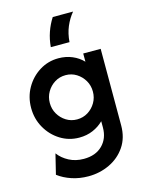

<svg xmlns="http://www.w3.org/2000/svg" viewBox="-128 -723 773 1020"><g transform="rotate(-15 258.5 -212.5)"><path d="M229.9 220.8Q181.2 220.8 138.5 206.6Q95.8 192.4 63.9 168.1L91 57.6Q113.2 87.5 149 106.2Q184.7 125 229.9 125Q295.1 125 332.6 87.5Q370.1 50 370.1 -9.7V-44.4Q345.1 -19.4 311.1 -4.9Q277.1 9.7 236.1 9.7Q179.2 9.7 131.9 -19.8Q84.7 -49.3 56.6 -99Q28.5 -148.6 28.5 -208.3Q28.5 -268.8 56.6 -318.1Q84.7 -367.4 131.9 -396.9Q179.2 -426.4 236.1 -426.4Q277.1 -426.4 311.8 -411.8Q346.5 -397.2 370.8 -371.5V-416.7H466.7V4.2Q466.7 72.2 433.7 120.8Q400.7 169.4 346.5 195.1Q292.4 220.8 229.9 220.8ZM249.3 -86.8Q282.6 -86.8 309.4 -103.5Q336.1 -120.1 352.1 -147.6Q368.1 -175 368.1 -208.3Q368.1 -241.7 352.1 -269.1Q336.1 -296.5 309.4 -313.2Q282.6 -329.9 250 -329.9Q216.7 -329.9 189.9 -313.2Q163.2 -296.5 147.2 -269.1Q131.2 -241.7 131.2 -208.3Q131.2 -175 147.2 -147.6Q163.2 -120.1 189.9 -103.5Q216.7 -86.8 249.3 -86.8ZM213.2 -493.8Q216.7 -536.1 229.9 -574.3Q243.1 -612.5 264.6 -645.8H376.4Q351.4 -616 335.4 -578.1Q319.4 -540.3 316 -493.8Z"/></g></svg>

Font: Afacad SemiBold
Style: Regular
Weight: 600
Designer: Kristian Moeller
Foundry: Dicotype
Version: Version 1.000